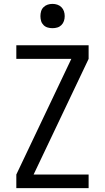

<svg xmlns="http://www.w3.org/2000/svg" viewBox="-20 -968 540 988"><path d="M64 0V-70L347 -665H64V-735H436V-665L153 -70H436V0ZM250 -823Q237 -823 225 -826.5Q213 -830 204 -839Q195 -848 191.5 -860Q188 -872 188 -885Q188 -898 191.5 -910Q195 -922 204 -931Q213 -940 225 -944Q237 -948 250 -948Q263 -948 275 -944Q287 -940 296 -931Q305 -922 309 -910Q313 -898 313 -885Q313 -872 309 -860Q305 -848 296 -839Q287 -830 275 -826.5Q263 -823 250 -823Z"/></svg>

Font: Iosevka MaddieWtf
Style: Regular
Weight: 400
Monospace: yes
Designer: Belleve Invis
Foundry: Belleve Invis
Version: Version 31.3.0; ttfautohint (v1.8.3)